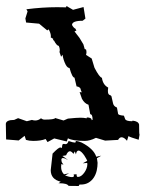

<svg xmlns="http://www.w3.org/2000/svg" viewBox="-21 -467 488 643"><path d="M-0.5 0 -1.5 -52.2Q-0.5 -65.4 26.4 -65.4L39.6 -71.3L68.8 -61L85.9 -65.4Q91.3 -63.5 97.2 -63.5Q107.4 -63.5 116.2 -70.8Q122.6 -66.4 126.5 -66.4Q162.1 -66.4 163.6 -71.8L191.9 -63.5L206.5 -69.8Q235.4 -72.8 248.5 -72.8Q259.3 -72.8 269.5 -70.8V-73.7Q286.1 -73.7 286.1 -64.5L289.1 -65.9Q289.1 -84.5 281.2 -84.5L275.4 -116.2Q261.7 -120.6 253.4 -136.2L245.6 -158.7L252.9 -157.7L250 -164.6Q249 -176.3 235.4 -177.7L228.5 -207Q220.7 -207 211.9 -239.3Q205.1 -239.3 199.2 -250Q190.9 -266.1 188.5 -283.7L183.6 -276.9L178.2 -293Q179.2 -295.9 179.2 -299.8Q179.2 -306.2 175.8 -313.5Q168.9 -313.5 159.7 -331.5Q156.7 -331.5 156.7 -334L157.2 -336.9L148.9 -341.8L149.4 -345.2Q149.4 -355.5 142.1 -368.7L137.2 -365.2L109.9 -387.7L66.4 -391.6L64 -405.3L71.3 -428.7L67.4 -436Q120.1 -442.9 170.4 -442.9L200.2 -442.4L201.7 -446.8L223.6 -434.1L258.8 -443.4L265.1 -404.8L255.9 -397.5Q220.2 -397.5 220.2 -383.3Q225.6 -373.5 231.4 -371.1L234.9 -364.7L228.5 -361.8L245.1 -340.3L258.3 -318.4L262.7 -302.7L267.1 -301.3Q268.6 -296.9 268.6 -292.5Q268.6 -288.1 267.1 -283.2L286.1 -271L295.4 -240.2Q312 -208 320.3 -206.5Q323.7 -182.6 341.3 -173.8L340.3 -163.1Q340.3 -156.2 342 -152.8Q343.8 -149.4 346.9 -148.7Q350.1 -147.9 352.1 -145Q355.5 -130.4 357.7 -120.6Q359.9 -110.8 370.6 -106.9L374.5 -85.9Q375.5 -81.1 394 -79.6L398.4 -67.4Q402.8 -61 421.9 -61L422.9 -63Q442.4 -61 444.8 -49.8Q444.8 -16.6 446.3 -16.1L443.4 1Q415 -7.3 409.2 -11.2L404.3 4.4Q394.5 -7.3 386.2 -7.3Q379.4 -7.3 374.5 1.5L331.1 3.9L300.3 -5.4Q279.8 4.9 263.2 4.9Q222.2 4.9 206.5 -3.9L202.6 6.8L160.6 -3.4L138.2 8.8L131.8 -1.5Q116.2 4.9 90.3 4.9Q76.7 4.9 65.9 1.5L61.5 -12.2L41.5 3.4ZM256.2 79.9 271.1 71.6Q271.1 70.7 268.2 65.2Q265.4 59.7 261.2 53.5Q257 47.4 251.8 42.3Q246.5 37.3 241.7 37.3Q235.5 37.3 233.3 50L229.4 39.9L225 48.3Q218.4 39.5 213.1 39.5Q206.1 39.5 200.3 53.1L188 55.3L206.9 68.9Q195.5 62.3 189.8 62.3Q184.5 62.3 184.5 68.5L185.8 76L191.6 84.8L184.5 82.1L183.6 91.3Q183.6 107.2 193.3 116.8L210.5 113.3L196.8 120.8Q211.8 126.1 219.7 126.1Q226.7 126.1 226.7 121.7L225.4 117.3L235.5 116.4V118.6Q235.5 125.6 239.9 125.6Q245.6 125.6 251.1 121.7Q256.6 117.7 261.2 111.3Q265.8 105 268.7 97.5Q271.5 90 271.5 83.4L271.1 78.6ZM232.4 7Q232.4 5.2 234.6 5.2Q239.5 5.2 252.6 10.5Q292.6 31.1 301.4 57.9L318.1 54.4L303.6 62.8L305.8 78.2Q305.8 90.9 303 103.9Q300.1 116.8 293.3 127.4Q286.5 137.9 275.7 144.5Q264.9 151.1 249.1 151.1H245.2L242.5 155.9L208.7 155.5Q203.9 146.7 177.5 146.7H174.9L182.3 141.4Q148.9 133.5 148.9 102.8L155.1 47.4Q174.9 26.7 181.4 26.7L185.8 28.9L187.2 21.9Q187.2 14.9 192.4 14.9L198.6 15.8Q205.2 15.8 208.7 5.2Q223.6 10.5 229.4 10.5Q232.4 10.5 232.4 8.7Z"/></svg>

Font: Truetypewriter PolyglOTT
Style: Regular
Weight: 400
Designer: Sergey Beatoff a.k.a. Sam_T
Version: Version 3.76